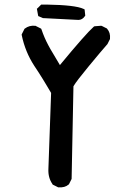

<svg xmlns="http://www.w3.org/2000/svg" viewBox="-20 -805 540 831"><path d="M230 4.9 210.4 -4.9 208 -5.9 207 -8.3Q187.5 -36.1 189.5 -74.7L201.2 -402.8Q192.4 -417.5 183.6 -432.4Q174.8 -447.3 165.8 -461.9Q156.7 -476.6 147.5 -491Q138.2 -505.4 128.4 -520Q108.4 -550.8 95 -583.7Q81.5 -616.7 74.2 -652.3L73.7 -655.8L75.2 -658.7L85 -678.2L85.9 -680.2L87.9 -681.6Q106.4 -695.8 131.8 -693.4H133.8L135.3 -692.4L154.8 -682.6L158.2 -680.7L159.7 -677.2Q162.6 -668.5 166 -659.7Q169.4 -650.9 173.1 -642.3Q176.8 -633.8 180.7 -625.7Q184.6 -617.7 189 -609.4Q193.4 -601.1 197.8 -593.3Q217.8 -558.6 239.3 -523.4Q352.5 -660.2 385.3 -689L387.7 -690.9L390.6 -691.4L416 -693.4H418.9L421.4 -692.4L440.9 -682.6L442.9 -681.6L443.8 -680.2Q458.5 -663.6 456.1 -637.7V-635.7L455.1 -634.3L445.3 -614.7L444.8 -613.8L443.8 -612.8Q420.4 -586.4 364.7 -519Q338.9 -487.8 321.8 -465.6Q304.7 -443.4 297.9 -431.6L290 -33.2V-30.8L289.1 -28.8L279.3 -9.3L278.3 -7.3L276.9 -6.3Q268.6 1 257.6 3.9Q246.6 6.8 233.4 5.9H231.4ZM318.8 -718.8 167.5 -726.6H165.5L164.1 -727.5L150.4 -733.4L145.5 -735.4L144.5 -740.2L140.6 -761.7L139.6 -767.1L143.6 -770.5L155.3 -782.2L158.2 -785.2H162.1H181.6Q306.2 -783.2 341.3 -766.6L346.2 -764.2L346.7 -758.8L348.6 -741.2L349.1 -737.8L347.2 -734.9Q336.4 -718.8 319.3 -718.8Z"/></svg>

Font: NaikaiFont
Style: Bold
Weight: 700
Version: Version 1.89